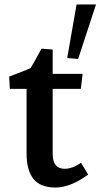

<svg xmlns="http://www.w3.org/2000/svg" viewBox="-20 -825 450 860"><path d="M99 -138V-427H24L21 -482Q91 -508 117 -520Q142 -562 156 -589L166 -607L216 -603V-494H350L342 -427H216V-135Q216 -69 270 -69Q304 -69 343 -96L375 -43Q295 15 229 15Q160 15 129.5 -24Q99 -63 99 -138ZM281 -565 323 -805H410L330 -561Z"/></svg>

Font: Andada Pro
Style: Bold
Weight: 700
Designer: Carolina Giovagnoli
Foundry: Huerta Tipografica
Version: Version 3.005; ttfautohint (v1.8.4)